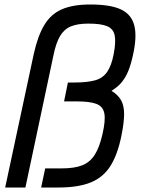

<svg xmlns="http://www.w3.org/2000/svg" viewBox="-20 -834 640 854"><path d="M476 -430Q504 -413 518 -389Q532 -365 532 -327Q532 -289 520 -230Q503 -146 471 -95.5Q439 -45 383.5 -22.5Q328 0 240 0H163L181 -85H254Q312 -85 346.5 -99Q381 -113 402 -146.5Q423 -180 436 -238Q450 -299 444 -330Q438 -361 408.5 -372Q379 -383 322 -383H265L282 -467H310Q367 -467 402 -476.5Q437 -486 456.5 -514Q476 -542 486 -595Q496 -648 490 -677Q484 -706 456.5 -717.5Q429 -729 373 -729Q325 -729 295 -716.5Q265 -704 247 -673.5Q229 -643 218 -589L93 0H3L130 -593Q148 -675 177.5 -723.5Q207 -772 256 -793Q305 -814 382 -814Q471 -814 518 -792Q565 -770 577.5 -720Q590 -670 571 -587Q562 -546 550.5 -518Q539 -490 522 -469Q505 -448 476 -430Z"/></svg>

Font: Victor Mono Thin SemiBold
Style: Italic
Weight: 600
Italic angle: -12°
Monospace: yes
Version: Version 1.561;gftools[0.9.30]